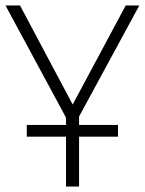

<svg xmlns="http://www.w3.org/2000/svg" viewBox="-20 -683 530 703"><path d="M246.1 -300.3 440.4 -663.1H490.2L269.5 -256.3V-225.6H412.1V-182.6H269.5V0H221.7V-182.6H78.1V-225.6H221.7V-252.4L0 -663.1H53.2Z"/></svg>

Font: Bpm'online Open Sans Light
Style: Regular
Weight: 300
Foundry: Ascender Corporation
Version: Version 1.10